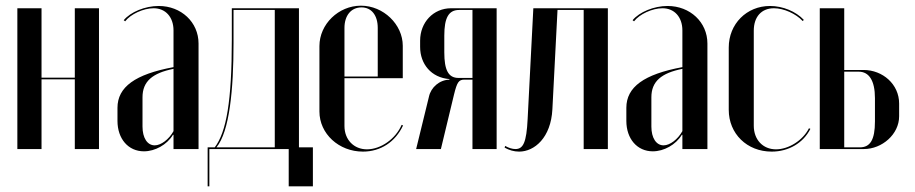

<svg xmlns="http://www.w3.org/2000/svg" viewBox="-20 -524 3217 675"><path d="M41 -495V0H126V-245H243V0H328V-495H243V-251H126V-495Z M393 -99C393 -36 431 8 486 8C525 8 567 -15 588 -50H590V0H678V-371C678 -446 617 -503 538 -503C490 -503 439 -482 415 -453L420 -449C439 -474 484 -495 520 -495C562 -495 590 -464 590 -417V-288C455 -263 393 -218 393 -145ZM524 -13C498 -13 481 -39 481 -79V-182C481 -238 516 -267 590 -282V-63C574 -34 546 -13 524 -13Z M716 131V0H995V131H1080V-6H1031V-495H795V-384C795 -169 776 -60 735 -6H710V131ZM741 -6C787 -62 801 -209 801 -373V-489H946V-6Z M1103 -362V-132C1103 -54 1171 9 1256 9C1318 9 1370 -25 1397 -83L1392 -85C1371 -36 1319 1 1270 1C1224 1 1191 -33 1191 -81V-249H1396V-363C1396 -438 1328 -504 1249 -504C1170 -504 1103 -439 1103 -362ZM1191 -255V-426C1191 -469 1214 -498 1251 -498C1286 -498 1308 -470 1308 -426V-255Z M1726 -495H1566C1503 -495 1457 -445 1457 -381V-359C1457 -299 1496 -251 1560 -246V-244C1525 -243 1495 -217 1488 -184L1443 0H1530L1576 -191C1587 -236 1593 -244 1613 -244H1641V0H1726ZM1542 -340V-399C1542 -461 1557 -489 1594 -489H1641V-250H1592C1556 -250 1542 -278 1542 -340Z M1754 -5C1770 4 1787 9 1805 9C1859 9 1917 -40 1922 -140L1940 -489H2032V0H2117V-495H1855L1835 -106C1831 -22 1819 0 1792 0C1781 0 1768 -4 1756 -11Z M2182 -99C2182 -36 2220 8 2275 8C2314 8 2356 -15 2377 -50H2379V0H2467V-371C2467 -446 2406 -503 2327 -503C2279 -503 2228 -482 2204 -453L2209 -449C2228 -474 2273 -495 2309 -495C2351 -495 2379 -464 2379 -417V-288C2244 -263 2182 -218 2182 -145ZM2313 -13C2287 -13 2270 -39 2270 -79V-182C2270 -238 2305 -267 2379 -282V-63C2363 -34 2335 -13 2313 -13Z M2542 -357V-138C2542 -54 2606 9 2693 9C2752 9 2804 -21 2829 -71L2824 -73C2803 -31 2753 1 2708 1C2662 1 2630 -33 2630 -82V-416C2630 -465 2657 -495 2701 -495C2735 -495 2778 -476 2802 -450L2806 -454C2778 -484 2732 -503 2687 -503C2605 -503 2542 -440 2542 -357Z M2948 -278V-495H2862V0H3017C3081 0 3141 -52 3141 -115V-160C3141 -228 3083 -278 3016 -278ZM3056 -97C3056 -32 3039 -6 3003 -6H2948V-272H2999C3035 -272 3056 -241 3056 -179Z"/></svg>

Font: Moniqa SemBd Display
Style: Regular
Weight: 600
Designer: Rajesh Rajput
Foundry: Rajesh Rajput
Version: Version 1.000